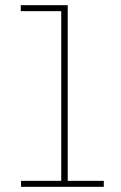

<svg xmlns="http://www.w3.org/2000/svg" viewBox="-20 -720 465 740"><path d="M61 0V-23H216V-677H60V-700H241V-23H380V0Z"/></svg>

Font: MuseoModerno SemiBold Thin
Style: Regular
Weight: 250
Version: Version 1.001